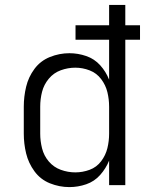

<svg xmlns="http://www.w3.org/2000/svg" viewBox="-20 -755 616 783"><path d="M263 8Q298 8 331.5 -3.5Q365 -15 388.5 -41.5Q412 -68 425 -100V0H491V-593H551V-652H491V-735H425V-652H288V-593H425V-430Q412 -463 388.5 -489Q365 -515 331.5 -526.5Q298 -538 263 -538Q222 -538 183.5 -522.5Q145 -507 120.5 -474Q96 -441 86.5 -401Q77 -361 77 -320V-210Q77 -169 86.5 -129.5Q96 -90 120.5 -56.5Q145 -23 183.5 -7.5Q222 8 263 8ZM287 -52Q257 -52 228 -62.5Q199 -73 179 -96.5Q159 -120 151.5 -150Q144 -180 144 -210V-320Q144 -351 151.5 -380.5Q159 -410 179 -434Q199 -458 228 -468.5Q257 -479 287 -479Q317 -479 345.5 -468Q374 -457 392.5 -432.5Q411 -408 418 -379Q425 -350 425 -320V-210Q425 -180 418 -151Q411 -122 392.5 -97.5Q374 -73 345.5 -62.5Q317 -52 287 -52Z"/></svg>

Font: Iosevka Sparkle Light
Style: Regular
Weight: 300
Designer: Belleve Invis
Foundry: Belleve Invis
Version: Version 4.5.0; ttfautohint (v1.8.3)